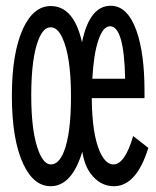

<svg xmlns="http://www.w3.org/2000/svg" viewBox="-20 -601 540 663"><path d="M479 -262.2H296.9Q297.9 -138.7 324.2 -78.6Q344.2 -33.2 371.6 -33.2Q411.1 -33.2 439.9 -131.3L492.2 -90.3Q451.2 42 373.5 42Q324.7 42 292 -2.9Q271.5 -31.2 264.2 -77.1Q228 42 154.8 42Q96.2 42 60.1 -35.2Q21 -119.1 21 -270.5Q21 -418.9 60.1 -503.4Q96.2 -580.1 155.3 -580.1Q234.9 -580.1 263.2 -455.1Q289.1 -581.1 362.3 -581.1Q420.4 -581.1 451.2 -495.1Q479 -416.5 479 -286.1ZM154.8 -506.8Q129.9 -506.8 113.3 -464.8Q87.9 -401.9 87.9 -271Q87.9 -141.6 114.7 -75.7Q132.3 -33.2 155.8 -33.2Q182.6 -33.2 200.2 -76.2Q225.1 -137.2 225.1 -268.6Q225.1 -407.2 194.8 -471.7Q178.2 -506.8 154.8 -506.8ZM412.1 -329.1Q408.7 -510.3 359.9 -510.3Q335.4 -510.3 319.3 -460.9Q303.7 -415 298.8 -329.1Z"/></svg>

Font: BIZ UDGothic
Style: Regular
Weight: 400
Monospace: yes
Designer: TypeBank Co., Ltd.
Foundry: Morisawa Inc.
Version: Version 1.05